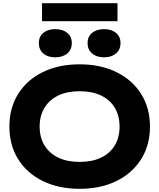

<svg xmlns="http://www.w3.org/2000/svg" viewBox="-20 -1170 1001 1206"><path d="M480 16Q348 16 248.5 -33Q149 -82 94 -170Q39 -258 39 -375Q39 -492 94 -580Q149 -668 248.5 -717Q348 -766 480 -766Q612 -766 711.5 -717Q811 -668 866.5 -580Q922 -492 922 -375Q922 -258 866.5 -170Q811 -82 711.5 -33Q612 16 480 16ZM480 -153Q558 -153 614 -179.5Q670 -206 700.5 -256Q731 -306 731 -375Q731 -444 700.5 -494Q670 -544 614 -570.5Q558 -597 480 -597Q403 -597 347 -570.5Q291 -544 260 -494Q229 -444 229 -375Q229 -306 260 -256Q291 -206 347 -179.5Q403 -153 480 -153ZM327 -810Q280 -810 252 -834Q224 -858 224 -900Q224 -940 252 -963.5Q280 -987 327 -987Q374 -987 402.5 -963.5Q431 -940 431 -900Q431 -858 402.5 -834Q374 -810 327 -810ZM634 -810Q587 -810 558.5 -834Q530 -858 530 -900Q530 -940 558.5 -963.5Q587 -987 634 -987Q680 -987 708.5 -963.5Q737 -940 737 -900Q737 -858 708.5 -834Q680 -810 634 -810ZM244 -1037V-1150H718V-1037Z"/></svg>

Font: Unbounded SemiBold
Style: Regular
Weight: 600
Designer: Luke Prowse, Jean-Baptiste Morizot, Fátima Lázaro, Florian Runge
Foundry: NaN
Version: Version 1.700